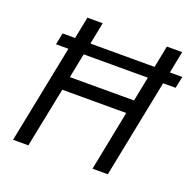

<svg xmlns="http://www.w3.org/2000/svg" viewBox="-123 -827 973 956"><g transform="rotate(20 363.5 -349.0)"><path d="M463 0H544L648 -520H714L727 -582H661L684 -698H603L580 -582H240L263 -698H182L159 -582H93L80 -520H146L42 0H123L187 -318H526ZM201 -390 227 -520H567L541 -390Z"/></g></svg>

Font: Braiins Sans
Style: Italic
Weight: 400
Italic angle: -11.31°
Designer: Mike Abbink, Paul van der Laan, Pieter van Rosmalen, Jiri Chlebus, Lubos Buracinsky
Foundry: Bold Monday, Sudetype
Version: Version 1.000;hotconv 1.0.109;makeotfexe 2.5.65596